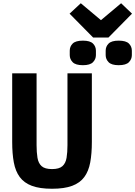

<svg xmlns="http://www.w3.org/2000/svg" viewBox="-20 -1149 832 1181"><path d="M205 -698V-256Q205 -212 210.5 -178.5Q216 -145 236 -127Q256 -109 300 -109Q344 -109 364 -127Q384 -145 389.5 -178.5Q395 -212 395 -256V-698H545V-276Q545 -204 535 -150Q525 -96 498.5 -60Q472 -24 424 -6Q376 12 300 12Q224 12 176 -6Q128 -24 101.5 -60Q75 -96 65 -150Q55 -204 55 -276V-698ZM553 -918 408 -1065 477 -1129 601 -1025 725 -1129 792 -1065 647 -918ZM490 -748Q445 -748 427 -766.5Q409 -785 409 -810V-837Q409 -863 427 -881Q445 -899 490 -899Q534 -899 552 -881Q570 -863 570 -837V-810Q570 -785 552 -766.5Q534 -748 490 -748ZM710 -748Q666 -748 648 -766.5Q630 -785 630 -810V-837Q630 -863 648 -881Q666 -899 710 -899Q755 -899 773 -881Q791 -863 791 -837V-810Q791 -785 773 -766.5Q755 -748 710 -748Z"/></svg>

Font: Lilex
Style: Regular
Weight: 400
Monospace: yes
Designer: Mike Abbink, Paul van der Laan, Pieter van Rosmalen, Mikhael Khrustik
Foundry: Mikhael Khrustik
Version: Version 2.510